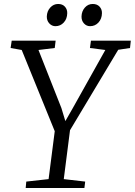

<svg xmlns="http://www.w3.org/2000/svg" viewBox="-20 -948 680 968"><path d="M109.5 0 112.5 -32.5 225 -45 256 -286.5 89.5 -696 33.5 -706 39 -743H260.5L256 -706L174 -696L289.5 -403.5L309.5 -337.5L347 -403L511 -696L433.5 -706L438.5 -743H639.5L635.5 -706L576 -697L333 -291.5L301.5 -45L409.5 -32.5L405.5 0ZM259.5 -816Q241.5 -816 228.5 -830Q215.5 -844 216 -865.5Q217 -892 233.5 -910Q250 -928 273 -928Q295 -928 307.2 -914.5Q319.5 -901 319 -881.5Q318.5 -853 301.5 -834.5Q284.5 -816 259.5 -816ZM434 -816Q416 -816 403.2 -830Q390.5 -844 391 -865.5Q392 -892 408 -910Q424 -928 447.5 -928Q469.5 -928 482 -914.5Q494.5 -901 494 -881.5Q493.5 -853 476.5 -834.5Q459.5 -816 434 -816Z"/></svg>

Font: Merriweather 36pt Light
Style: Italic
Weight: 300
Italic angle: -7.8°
Version: Version 2.101